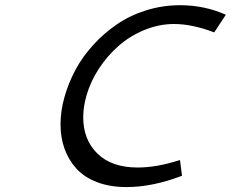

<svg xmlns="http://www.w3.org/2000/svg" viewBox="-20 -719 900 748"><path d="M681.6 -698.7Q776.4 -698.7 859.9 -661.6L814.5 -592.8Q729 -625.5 658.2 -625.5Q599.6 -625.5 543 -602.3Q486.3 -579.1 442.1 -540.3Q397.9 -501.5 365.2 -451.4Q332.5 -401.4 316.9 -346.7Q304.2 -301.8 304.2 -262.2Q304.2 -174.8 359.6 -120.6Q415 -66.4 516.1 -66.4Q591.3 -66.4 681.2 -95.7L689 -34.2Q574.2 9.8 473.1 9.8Q407.7 9.8 357.7 -9.5Q307.6 -28.8 277.1 -62.7Q246.6 -96.7 231.2 -140.1Q215.8 -183.6 215.8 -234.9Q215.8 -286.1 231 -340.3Q246.1 -394.5 273.7 -446.3Q301.3 -498 343 -543.7Q384.8 -589.4 435.1 -624Q485.4 -658.7 549.3 -678.7Q613.3 -698.7 681.6 -698.7Z"/></svg>

Font: Cantarell
Style: Italic
Weight: 400
Italic angle: -16°
Designer: Dave Crossland
Version: Version 1.004